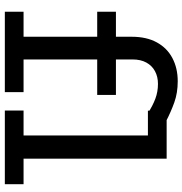

<svg xmlns="http://www.w3.org/2000/svg" viewBox="0 -774 773 814"><g transform="rotate(90 387.0 -366.5)"><path d="M135.3 -36.3V-538Q135.3 -600.8 159.2 -644.3Q183 -687.9 225.8 -710.4Q268.5 -733 324.1 -733Q373.2 -733 413.4 -718.6Q453.6 -704.3 494.8 -682.9L459.4 -606.5Q427.3 -627.2 397.8 -638.2Q368.4 -649.2 335.1 -649.2Q304.6 -649.2 281.2 -636.5Q257.8 -623.9 244.7 -599.9Q231.5 -575.9 231.5 -541V-36.3ZM29.2 0V-79.4H370.1V0ZM29.2 -391.6V-471H382.1V-391.6ZM553.8 -22V-686H652.2V-22ZM448.2 0V-79.4H760.4V0ZM448.6 -606.6V-686H646.7V-606.6Z"/></g></svg>

Font: BioRhyme ExtraBold
Style: Regular
Weight: 800
Designer: Aoife Mooney
Foundry: Aoife Mooney Type
Version: Version 1.600;gftools[0.9.33]